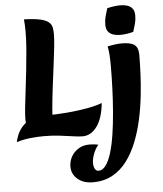

<svg xmlns="http://www.w3.org/2000/svg" viewBox="-71 -901 1097 1296"><g transform="rotate(-5 477.5 -253.0)"><path d="M272 -30 121 -31Q101 -51 94.5 -75Q88 -99 88 -130Q88 -160 93.5 -211.5Q99 -263 107 -327Q115 -391 122.5 -460Q130 -529 135.5 -596Q141 -663 141 -720Q141 -742 140 -763Q139 -784 137 -802Q208 -800 247 -791Q286 -782 304 -766.5Q322 -751 326 -730.5Q330 -710 330 -684Q330 -652 324 -596Q318 -540 309 -471Q300 -402 291 -330Q282 -258 276 -192.5Q270 -127 270 -78Q270 -64 270.5 -51.5Q271 -39 272 -30ZM17 19Q20 3 30 -24Q40 -51 61.5 -78Q83 -105 120.5 -124Q158 -143 217 -143Q297 -143 373 -149.5Q449 -156 511.5 -167.5Q574 -179 611 -194Q601 -92 561 -36.5Q521 19 463 19Q438 19 398.5 13Q359 7 308.5 1Q258 -5 200 -5Q156 -5 110.5 0Q65 5 17 19ZM506 334Q442 334 402.5 300.5Q363 267 363 215Q363 181 379.5 150Q396 119 428 98.5Q460 78 504 78Q515 78 532 79.5Q549 81 564 85Q555 93 544 112.5Q533 132 525 156.5Q517 181 517 205Q517 230 526 245Q535 260 550 260Q578 260 600 229.5Q622 199 638 145.5Q654 92 664.5 22.5Q675 -47 681.5 -125.5Q688 -204 691 -285Q694 -366 694 -441Q694 -477 692 -510Q690 -543 684 -571Q707 -576 733.5 -579.5Q760 -583 779 -583Q842 -583 867 -563.5Q892 -544 892 -497Q892 -442 889 -371Q886 -300 877.5 -221Q869 -142 852 -63Q835 16 807 87.5Q779 159 738 214.5Q697 270 639.5 302Q582 334 506 334ZM865 -654Q845 -648 821.5 -644.5Q798 -641 775 -641Q752 -641 730 -647.5Q708 -654 694.5 -671Q681 -688 681 -720Q681 -748 688 -774Q695 -800 704 -828Q724 -833 748 -836.5Q772 -840 794 -840Q818 -840 839.5 -833.5Q861 -827 874.5 -810.5Q888 -794 888 -762Q888 -734 881 -708Q874 -682 865 -654Z"/></g></svg>

Font: Merienda Black
Style: Regular
Weight: 900
Designer: Eduardo Rodriguez Tunni
Foundry: Eduardo Rodriguez Tunni
Version: Version 2.001